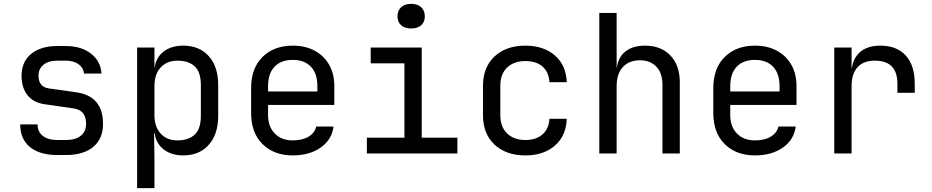

<svg xmlns="http://www.w3.org/2000/svg" viewBox="-20 -797 4840 997"><path d="M278 8Q186 8 135.5 -33.5Q85 -75 85 -151H175Q175 -113 202 -91.5Q229 -70 278 -70H322Q372 -70 399.5 -92Q427 -114 427 -154Q427 -225 362 -234L210 -256Q154 -264 123 -302.5Q92 -341 92 -404Q92 -476 141.5 -517Q191 -558 278 -558H322Q402 -558 452.5 -518.5Q503 -479 507 -415H416Q414 -444 388.5 -463Q363 -482 322 -482H278Q232 -482 206 -461Q180 -440 180 -404Q180 -346 233 -338L375 -318Q515 -298 515 -154Q515 -77 464.5 -34.5Q414 8 322 8Z M692 180V-550H782V-445H783Q790 -499 830 -529.5Q870 -560 932 -560Q1015 -560 1064 -505.5Q1113 -451 1113 -356V-195Q1113 -100 1064 -45Q1015 10 932 10Q870 10 830 -21Q790 -52 783 -105H780L782 20V180ZM902 -68Q959 -68 991 -98Q1023 -128 1023 -195V-355Q1023 -423 991 -452.5Q959 -482 902 -482Q847 -482 814.5 -447Q782 -412 782 -350V-200Q782 -138 814.5 -103Q847 -68 902 -68Z M1500 10Q1403 10 1343.5 -48.5Q1284 -107 1284 -210V-340Q1284 -443 1343.5 -501.5Q1403 -560 1500 -560Q1565 -560 1613.5 -534Q1662 -508 1689 -461Q1716 -414 1716 -350V-252H1372V-200Q1372 -139 1407 -103.5Q1442 -68 1500 -68Q1550 -68 1582.5 -87.5Q1615 -107 1622 -140H1712Q1703 -71 1645 -30.5Q1587 10 1500 10ZM1372 -322H1628V-350Q1628 -415 1594.5 -450.5Q1561 -486 1500 -486Q1439 -486 1405.5 -450.5Q1372 -415 1372 -350Z M1885 0V-82H2080V-468H1905V-550H2170V-82H2355V0ZM2115 -649Q2082 -649 2063 -666Q2044 -683 2044 -712Q2044 -742 2063 -759.5Q2082 -777 2115 -777Q2148 -777 2167 -759.5Q2186 -742 2186 -712Q2186 -683 2167 -666Q2148 -649 2115 -649Z M2708 10Q2608 10 2548 -46Q2488 -102 2488 -200V-350Q2488 -448 2548 -504Q2608 -560 2708 -560Q2803 -560 2861.5 -509Q2920 -458 2923 -370H2833Q2830 -423 2797 -451.5Q2764 -480 2708 -480Q2649 -480 2613.5 -446.5Q2578 -413 2578 -351V-200Q2578 -138 2613.5 -104Q2649 -70 2708 -70Q2764 -70 2797 -99Q2830 -128 2833 -180H2923Q2920 -92 2861.5 -41Q2803 10 2708 10Z M3092 0V-730H3182V-445H3183Q3190 -500 3228 -530Q3266 -560 3329 -560Q3412 -560 3461 -509Q3510 -458 3510 -370V0H3420V-355Q3420 -417 3388.5 -450.5Q3357 -484 3303 -484Q3247 -484 3214.5 -449Q3182 -414 3182 -350V0Z M3900 10Q3803 10 3743.5 -48.5Q3684 -107 3684 -210V-340Q3684 -443 3743.5 -501.5Q3803 -560 3900 -560Q3965 -560 4013.5 -534Q4062 -508 4089 -461Q4116 -414 4116 -350V-252H3772V-200Q3772 -139 3807 -103.5Q3842 -68 3900 -68Q3950 -68 3982.5 -87.5Q4015 -107 4022 -140H4112Q4103 -71 4045 -30.5Q3987 10 3900 10ZM3772 -322H4028V-350Q4028 -415 3994.5 -450.5Q3961 -486 3900 -486Q3839 -486 3805.5 -450.5Q3772 -415 3772 -350Z M4312 0V-550H4402V-445H4404Q4411 -498 4449 -529Q4487 -560 4551 -560Q4637 -560 4683.5 -508.5Q4730 -457 4730 -362V-315H4640V-362Q4640 -482 4523 -482Q4464 -482 4433 -448Q4402 -414 4402 -350V0Z"/></svg>

Font: JetBrainsMono Nerd Font Mono
Style: Regular
Weight: 400
Monospace: yes
Designer: Philipp Nurullin, Konstantin Bulenkov
Foundry: JetBrains
Version: Version 2.304; ttfautohint (v1.8.4.7-5d5b);Nerd Fonts 2.3.0